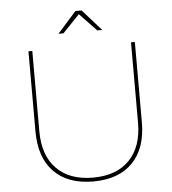

<svg xmlns="http://www.w3.org/2000/svg" viewBox="-59 -940 892 996"><g transform="rotate(-5 387.0 -441.5)"><path d="M387 -17Q509 -17 576.5 -86Q644 -155 644 -281V-699H664V-281Q664 -145 591.5 -71Q519 3 387 3Q255 3 182.5 -71Q110 -145 110 -281V-699H130V-281Q130 -155 197.5 -86Q265 -17 387 -17ZM501 -776H475L387 -868L299 -776H273L371 -886H403Z"/></g></svg>

Font: Gontserrat Thin
Style: Regular
Weight: 250
Designer: Julieta Ulanovsky
Foundry: Julieta Ulanovsky
Version: Version 6.001